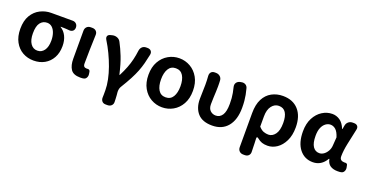

<svg xmlns="http://www.w3.org/2000/svg" viewBox="-36 -1270 4127 2166"><g transform="rotate(20 2027.5 -186.5)"><path d="M305 14Q233 14 174 -19Q115 -52 79.5 -116.5Q44 -181 44 -273Q44 -371 82 -434.5Q120 -498 181.5 -529Q243 -560 312 -560H568Q595 -560 612 -543Q629 -526 629 -499Q629 -472 612 -457.5Q595 -443 568 -445Q552 -447 539.5 -447.5Q527 -448 511 -449Q495 -450 465 -450V-446Q509 -420 534 -369.5Q559 -319 559 -251Q559 -169 526 -109.5Q493 -50 436 -18Q379 14 305 14ZM307 -106Q358 -106 388.5 -148Q419 -190 419 -266Q419 -314 406 -353.5Q393 -393 368 -416.5Q343 -440 307 -440Q257 -440 226 -400.5Q195 -361 195 -273Q195 -194 225.5 -150Q256 -106 307 -106Z M867 14Q783 14 752 -33Q721 -80 721 -159V-495Q721 -524 739 -542Q757 -560 786 -560H805Q834 -560 851.5 -542Q869 -524 867 -495Q864 -404 861.5 -318Q859 -232 859 -153Q859 -126 870.5 -116Q882 -106 904 -106L910 -107Q922 -109 931.5 -103Q941 -97 943 -84L947 -58Q951 -34 939.5 -13Q928 8 904 11Q901 12 892.5 13Q884 14 867 14Z M1241 201Q1212 201 1196.5 183Q1181 165 1182 137Q1183 128 1183 105Q1183 82 1183 51Q1183 -6 1169 -74Q1155 -142 1129.5 -213.5Q1104 -285 1070.5 -355Q1037 -425 999 -486Q984 -511 991.5 -529.5Q999 -548 1027 -554L1051 -560Q1079 -565 1105.5 -554Q1132 -543 1145 -517Q1180 -452 1212 -371Q1244 -290 1272 -167H1277Q1308 -228 1328.5 -281Q1349 -334 1361.5 -386Q1374 -438 1381 -495Q1385 -524 1403.5 -542Q1422 -560 1452 -560H1467Q1496 -560 1511 -542.5Q1526 -525 1520 -496Q1508 -437 1495 -387.5Q1482 -338 1462.5 -288Q1443 -238 1412 -179Q1381 -120 1333 -42Q1325 -29 1321.5 -11Q1318 7 1319 23Q1321 38 1322.5 60.5Q1324 83 1325 104.5Q1326 126 1326 137Q1328 165 1310 183Q1292 201 1263 201Z M1847 14Q1776 14 1715 -20.5Q1654 -55 1617 -121Q1580 -187 1580 -280Q1580 -373 1617 -438.5Q1654 -504 1715 -539Q1776 -574 1847 -574Q1918 -574 1979 -539Q2040 -504 2077 -438.5Q2114 -373 2114 -280Q2114 -187 2077 -121Q2040 -55 1979 -20.5Q1918 14 1847 14ZM1847 -106Q1906 -106 1935 -153.5Q1964 -201 1964 -280Q1964 -359 1935 -406.5Q1906 -454 1847 -454Q1789 -454 1760 -406.5Q1731 -359 1731 -280Q1731 -200 1760 -153Q1789 -106 1847 -106Z M2449 14Q2331 14 2274.5 -50Q2218 -114 2218 -220Q2218 -264 2220 -307Q2222 -350 2222 -393Q2222 -426 2221 -446.5Q2220 -467 2218 -496Q2216 -525 2231 -542.5Q2246 -560 2275 -560H2288Q2317 -560 2338 -542.5Q2359 -525 2361 -496Q2362 -486 2362.5 -464Q2363 -442 2363 -423Q2363 -398 2361.5 -362Q2360 -326 2358 -286Q2356 -246 2356 -209Q2356 -157 2383.5 -131.5Q2411 -106 2449 -106Q2498 -106 2526.5 -148.5Q2555 -191 2555 -284Q2555 -322 2552.5 -352Q2550 -382 2544.5 -412Q2539 -442 2530 -478Q2523 -507 2536.5 -528Q2550 -549 2578 -556L2594 -559Q2622 -565 2644 -552Q2666 -539 2672 -511Q2682 -474 2688 -441.5Q2694 -409 2697.5 -373.5Q2701 -338 2701 -290Q2701 -147 2635 -66.5Q2569 14 2449 14Z M2892 201Q2863 201 2845 183Q2827 165 2827 136V-273Q2827 -376 2861.5 -442.5Q2896 -509 2956 -541.5Q3016 -574 3090 -574Q3210 -574 3277.5 -498.5Q3345 -423 3345 -289Q3345 -193 3311.5 -125Q3278 -57 3225.5 -21.5Q3173 14 3114 14Q3075 14 3047 4.5Q3019 -5 2990 -29Q2966 -48 2967 -19Q2969 19 2969.5 41.5Q2970 64 2970.5 84Q2971 104 2972 136Q2974 165 2957 183Q2940 201 2911 201ZM3081 -107Q3128 -107 3161.5 -151.5Q3195 -196 3195 -287Q3195 -367 3168 -410Q3141 -453 3084 -453Q3034 -453 2999.5 -408.5Q2965 -364 2965 -283V-161Q2995 -127 3024 -117Q3053 -107 3081 -107Z M3658 14Q3558 14 3497 -62.5Q3436 -139 3436 -276Q3436 -370 3471 -436.5Q3506 -503 3562.5 -538.5Q3619 -574 3683 -574Q3732 -574 3774 -545.5Q3816 -517 3842 -452H3846L3854 -496Q3859 -525 3880 -542.5Q3901 -560 3930 -560H3946Q3975 -560 3989 -543Q4003 -526 3996 -497Q3976 -405 3957 -315.5Q3938 -226 3938 -159Q3938 -130 3953.5 -118Q3969 -106 3992 -106Q3997 -106 3998 -106Q3999 -106 4001 -106Q4014 -108 4023.5 -102.5Q4033 -97 4034 -83L4039 -58Q4043 -34 4031.5 -13Q4020 8 3996 11Q3992 12 3983 13Q3974 14 3957 14Q3902 14 3867.5 -9Q3833 -32 3823 -85H3818Q3760 14 3658 14ZM3692 -107Q3720 -107 3745.5 -125Q3771 -143 3788.5 -174Q3806 -205 3808 -242L3815 -341Q3796 -402 3767.5 -427.5Q3739 -453 3704 -453Q3675 -453 3648 -434Q3621 -415 3604 -376.5Q3587 -338 3587 -277Q3587 -191 3615 -149Q3643 -107 3692 -107Z"/></g></svg>

Font: Chiron GoRound TC
Style: Bold
Weight: 700
Designer: Ryoko NISHIZUKA 西塚涼子 (kana, bopomofo & ideographs); Paul D. Hunt (Latin, Greek & Cyrillic); Sandoll Communications 산돌커뮤니
Foundry: Adobe
Version: Version 1.000;hotconv 1.1.1;makeotfexe 2.6.0